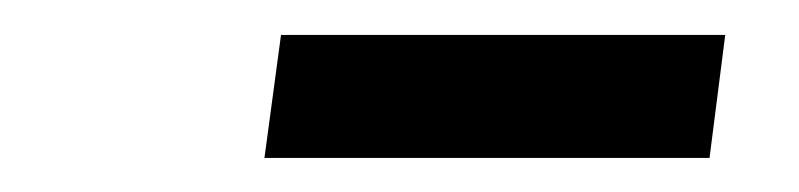

<svg xmlns="http://www.w3.org/2000/svg" viewBox="-20 -727 458 110"><path d="M141 -707H395.5L386.5 -636.5H131.5Z"/></svg>

Font: Merriweather 48pt
Style: Italic
Weight: 400
Italic angle: -7.8°
Version: Version 2.101